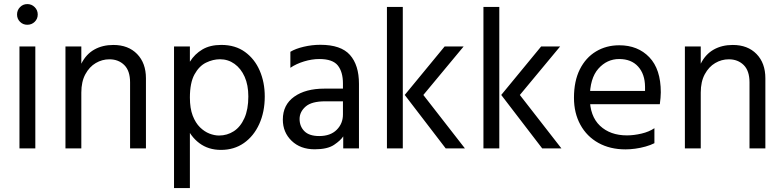

<svg xmlns="http://www.w3.org/2000/svg" viewBox="-20 -738 3894 955"><path d="M76.8 0V-507H155.7V0ZM64.8 -665.8Q64.8 -687.4 79.6 -702.5Q94.3 -717.7 115.9 -717.7Q137.5 -717.7 152.6 -702.5Q167.7 -687.4 167.7 -665.8Q167.7 -644.3 152.6 -629.5Q137.5 -614.8 115.9 -614.8Q94.3 -614.8 79.6 -629.5Q64.8 -644.3 64.8 -665.8Z M305.6 0V-507H384.5V0ZM627 0V-328.1Q627 -386.1 598 -414.6Q569 -443 524.1 -443Q488 -443 456.4 -424.4Q424.7 -405.9 404.6 -368.8Q384.5 -331.7 384.5 -277.5H359.6Q359.6 -282.1 359.6 -287.5Q359.6 -292.9 359.6 -298.5Q359.6 -304 359.6 -307.4Q362 -376.2 385.1 -422.3Q408.3 -468.4 449 -491.4Q489.8 -514.4 543.8 -514.4Q618.2 -514.4 662 -469.3Q705.9 -424.2 705.9 -348.7V0Z M845.6 197.3V-507H924.5V197.3ZM924.5 -252.7Q924.5 -199.1 938.5 -162.8Q952.6 -126.4 974.8 -104.7Q997 -83.1 1021.8 -73.5Q1046.7 -63.9 1069.3 -63.9Q1110 -63.9 1143.1 -85.4Q1176.2 -106.9 1195.7 -150.5Q1215.2 -194 1215.2 -258.3Q1215.2 -315 1196.8 -356.3Q1178.3 -397.5 1146.3 -420.4Q1114.3 -443.3 1074 -443.3Q1039.7 -443.3 1005 -426.5Q970.3 -409.6 947.4 -367.9Q924.5 -326.1 924.5 -252.7ZM879.5 -252.5Q879.5 -300.3 890.2 -346.7Q900.9 -393.1 924.7 -431.3Q948.5 -469.4 986.7 -492Q1024.9 -514.6 1080.7 -514.6Q1150.4 -514.6 1198.6 -479.6Q1246.8 -444.7 1271.8 -386.7Q1296.9 -328.7 1296.9 -258.2Q1296.9 -181.4 1269.5 -121.1Q1242.1 -60.8 1193.3 -26.6Q1144.5 7.6 1079.1 7.6Q1016.4 7.6 971.6 -25.9Q926.8 -59.4 903.2 -118.2Q879.5 -177 879.5 -252.5Z M1685.8 -168.6V-322.7Q1685.8 -380.2 1660.3 -412.3Q1634.7 -444.4 1568.4 -444.4Q1531.5 -444.4 1492.4 -432.5Q1453.3 -420.6 1424.3 -400.8V-480.4Q1449.6 -495.8 1490.8 -505.5Q1531.9 -515.2 1573.6 -515.2Q1675.8 -515.2 1720.6 -464.8Q1765.5 -414.3 1765.5 -321.1V0H1687.2V-59.6Q1674.4 -39.6 1641.5 -17.5Q1608.5 4.6 1545.4 4.6Q1474.2 4.6 1430.5 -37.6Q1386.8 -79.8 1386.8 -143.2Q1386.8 -216.6 1443.2 -256.9Q1499.5 -297.2 1594.1 -297.2H1698.8V-234.1H1597.7Q1529.9 -234.1 1500 -207.8Q1470.1 -181.5 1470.1 -146.3Q1470.1 -109.4 1494.1 -85.4Q1518.1 -61.3 1567.8 -61.3Q1623.5 -61.3 1654.6 -92.2Q1685.8 -123.2 1685.8 -168.6Z M1993 -265.6 2191.7 -507H2286.2L2085.7 -265.6ZM1904.6 0V-703.4H1983.5V0ZM2196.8 0 1993.2 -265.6H2085.7L2292.4 0Z M2473 -265.6 2671.7 -507H2766.2L2565.7 -265.6ZM2384.6 0V-703.4H2463.5V0ZM2676.8 0 2473.2 -265.6H2565.7L2772.4 0Z M2885.8 -219.7V-285.8H3188.4Q3188.4 -288.8 3188.4 -296.1Q3188.4 -303.5 3188.4 -306.5Q3187.8 -369.5 3153.9 -407Q3120.1 -444.4 3059.9 -444.4Q2999 -444.4 2956.3 -396.4Q2913.7 -348.4 2913.7 -251.6Q2913.7 -160.3 2964.4 -112.4Q3015.2 -64.6 3098.6 -64.6Q3132.6 -64.6 3170.6 -73.5Q3208.6 -82.4 3235 -100.4V-25.8Q3216.2 -16.2 3191 -9.1Q3165.7 -2 3139.8 1.5Q3113.8 5 3091 5Q3014.5 5 2956.7 -27Q2898.8 -59.1 2866.9 -117.3Q2834.9 -175.5 2834.9 -251.6Q2834.9 -334.8 2864.1 -393.1Q2893.4 -451.4 2944.5 -482.1Q2995.6 -512.8 3060.2 -512.8Q3152.7 -512.8 3209.7 -453.3Q3266.8 -393.8 3266.8 -278.9Q3266.8 -270.1 3265.4 -250.9Q3263.9 -231.7 3261.9 -219.7Z M3386.6 0V-507H3465.5V0ZM3708 0V-328.1Q3708 -386.1 3679 -414.6Q3650 -443 3605.1 -443Q3569 -443 3537.4 -424.4Q3505.7 -405.9 3485.6 -368.8Q3465.5 -331.7 3465.5 -277.5H3440.6Q3440.6 -282.1 3440.6 -287.5Q3440.6 -292.9 3440.6 -298.5Q3440.6 -304 3440.6 -307.4Q3443 -376.2 3466.1 -422.3Q3489.3 -468.4 3530 -491.4Q3570.8 -514.4 3624.8 -514.4Q3699.2 -514.4 3743 -469.3Q3786.9 -424.2 3786.9 -348.7V0Z"/></svg>

Font: Hind Variable Light
Style: Regular
Weight: 300
Designer: Manushi Parikh, Satya Rajpurohit
Foundry: Indian Type Foundry
Version: Version 3.000